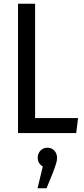

<svg xmlns="http://www.w3.org/2000/svg" viewBox="-20 -709 446 1023"><path d="M167 -689V-80H396L386 0H76V-689ZM284 132Q284 145 279.5 160.5Q275 176 263 208L228 294H180L208 178Q181 162 181 132Q181 109 195.5 93.5Q210 78 233 78Q255 78 269.5 93.5Q284 109 284 132Z"/></svg>

Font: Fira Sans Extra Condensed
Style: Regular
Weight: 400
Width: 1
Designer: Carrois Corporate & Edenspiekermann AG
Foundry: Carrois Corporate GbR & Edenspiekermann AG
Version: Version 4.203